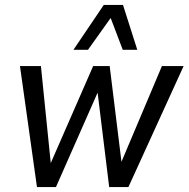

<svg xmlns="http://www.w3.org/2000/svg" viewBox="-20 -759 765 779"><path d="M130 0 61 -491H146L188 -77H177L358 -491H425L476 -77H462L637 -491H725L501 0H423L373 -408H387L207 0ZM278 -557 401 -739H479L537 -557H478L429 -686L337 -557Z"/></svg>

Font: Nunito Sans 10pt Condensed Medium
Style: Italic
Weight: 500
Width: 3
Italic angle: -9°
Designer: Vernon Adams
Foundry: Vernon Adams
Version: Version 3.101;gftools[0.9.27]